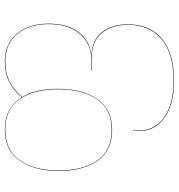

<svg xmlns="http://www.w3.org/2000/svg" viewBox="8 -576 759 816"><g transform="rotate(-90 388.0 -167.5)"><path d="M693 -5Q693 90 631.5 141Q570 192 453 192Q381 192 333 171.5Q285 151 262.5 118.5Q240 86 240 48Q240 28 244 18H246Q242 26 242 48Q242 85 264.5 117.5Q287 150 334.5 170Q382 190 453 190Q570 190 630.5 139Q691 88 691 -5Q691 -71 656.5 -114.5Q622 -158 547 -158H497V-160H547Q610 -160 652 -207.5Q694 -255 694 -342Q694 -423 652 -474Q610 -525 536 -525Q485 -525 448.5 -506Q412 -487 384 -453Q419 -396 419 -302Q419 -197 375.5 -134Q332 -71 244 -71Q156 -71 113 -133.5Q70 -196 70 -298Q70 -402 114.5 -464.5Q159 -527 246 -527Q338 -527 383 -455Q411 -489 448 -508Q485 -527 536 -527Q610 -527 653 -475.5Q696 -424 696 -342Q696 -255 655.5 -208Q615 -161 555 -159Q626 -158 659.5 -114.5Q693 -71 693 -5ZM417 -302Q417 -403 375 -464Q333 -525 246 -525Q159 -525 115.5 -463.5Q72 -402 72 -298Q72 -197 114 -135Q156 -73 244 -73Q332 -73 374.5 -135Q417 -197 417 -302Z"/></g></svg>

Font: FiraGO Two
Style: Regular
Weight: 100
Designer: bBox Type
Foundry: bBox Type GmbH
Version: Version 1.001